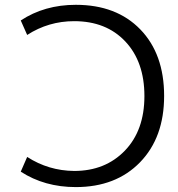

<svg xmlns="http://www.w3.org/2000/svg" viewBox="-20 -760 734 790"><path d="M285.2 -672.9Q179.7 -672.9 91.8 -616.2L65.4 -675.8Q163.1 -740.2 292 -740.2Q459 -740.2 557.1 -639.2Q655.3 -538.1 655.3 -365.2Q655.3 -194.3 556.2 -92.3Q457 9.8 292 9.8Q163.1 9.8 65.4 -53.7L91.8 -114.3Q179.7 -57.6 285.2 -56.6Q413.1 -56.6 493.7 -140.1Q574.2 -223.6 574.2 -364.7Q574.2 -505.9 495.6 -589.4Q417 -672.9 285.2 -672.9Z"/></svg>

Font: Gen Shin Gothic Normal
Style: Regular
Weight: 300
Designer: [Source Han Sans]
Ryoko NISHIZUKA  (kana & ideographs); Paul D. Hunt (Latin, Greek & Cyrillic); Wenlong ZHANG  (bopomofo
Version: Version 1.002.20150607